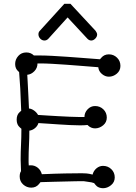

<svg xmlns="http://www.w3.org/2000/svg" viewBox="-20 -993 716 1014"><path d="M485 -16 477 -26 463 -30 423 -36H412Q404 -36 394 -36Q384 -36 367.5 -35.5Q351 -35 326 -34.5Q301 -34 264 -33L194 -31L185 -20Q170 -2 145 -2Q121 -2 102.5 -18.5Q84 -35 84 -61Q84 -79 91 -89Q91 -103 90 -120Q89 -137 89 -151Q89 -190 91 -229Q93 -268 93 -313L85 -320Q68 -334 68 -361Q68 -388 85 -402L92 -408Q90 -437 89.5 -466Q89 -495 87 -526L81 -612L77 -616Q60 -630 60 -655Q60 -679 76.5 -697.5Q93 -716 119 -716Q143 -716 159 -700H194Q219 -700 256.5 -698Q294 -696 336.5 -693Q379 -690 423.5 -686.5Q468 -683 508 -680L515 -688Q530 -706 555 -706Q580 -706 598 -688.5Q616 -671 616 -645Q616 -620 597 -604Q578 -588 555 -588Q535 -588 518 -602.5Q501 -617 499 -638Q460 -641 417 -644.5Q374 -648 333 -651Q292 -654 255.5 -656Q219 -658 193 -658H178Q178 -634 161.5 -617Q145 -600 124 -598L126 -563Q129 -516 130 -485.5Q131 -455 133 -420Q146 -419 159.5 -409.5Q173 -400 181 -386Q200 -385 228 -383Q256 -381 287 -379.5Q318 -378 348 -376.5Q378 -375 401 -375H426Q426 -398 442.5 -415.5Q459 -433 482 -433Q508 -433 526 -415.5Q544 -398 544 -372Q544 -347 524.5 -331Q505 -315 482 -315Q460 -315 443 -332V-333Q434 -332 424 -331.5Q414 -331 403 -331Q380 -331 350 -332.5Q320 -334 289.5 -336Q259 -338 230.5 -340Q202 -342 183 -343Q178 -327 164.5 -316Q151 -305 135 -303Q135 -263 133 -226Q131 -189 131 -151Q131 -143 131 -135Q131 -127 132 -119Q133 -120 143 -120Q163 -120 179 -107.5Q195 -95 201 -73Q215 -73 229.5 -74Q244 -75 266.5 -75.5Q289 -76 323.5 -77Q358 -78 413 -78Q424 -78 437 -77Q450 -76 469 -71Q474 -91 489.5 -104Q505 -117 524 -117Q550 -117 568 -99.5Q586 -82 586 -56Q586 -31 566.5 -15Q547 1 524 1Q513 1 502.5 -3Q492 -7 485 -16ZM190 -830 320 -973H352L485 -830Q488 -826 490.5 -820.5Q493 -815 493 -811Q493 -799 483 -789Q473 -779 462 -779Q451 -779 442 -788L337 -901L235 -788Q226 -779 215 -779Q202 -779 192.5 -789Q183 -799 183 -812Q183 -823 190 -830Z"/></svg>

Font: Nelagoney
Style: Regular
Weight: 400
Designer: Kanati
Foundry: Kanati and Michael Everson
Version: Version 2.000